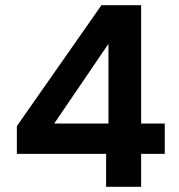

<svg xmlns="http://www.w3.org/2000/svg" viewBox="-20 -720 690 740"><path d="M389 0V-127H45V-234L371 -700H524V-244H615V-127H524V0ZM189 -244H398V-551Z"/></svg>

Font: DM Sans
Style: Bold
Weight: 700
Designer: Colophon Foundry, Jonny Pinhorn
Foundry: Colophon Foundry
Version: Version 4.004; ttfautohint (v1.8.4.7-5d5b)